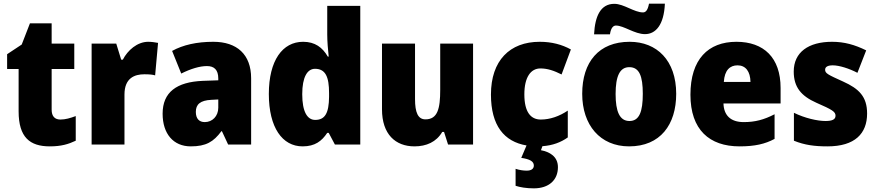

<svg xmlns="http://www.w3.org/2000/svg" viewBox="-20 -792 4806 1052"><path d="M311 -137C280 -137 263 -155 263 -191V-414H387V-553H263V-664H144L99 -548L19 -495V-414H82V-182C82 -39 144 10 253 10C315 10 355 -2 395 -21V-156C365 -145 339 -137 311 -137Z M792 -563C732 -563 679 -516 653 -465H644L617 -553H482V0H662V-274C662 -364 717 -385 771 -385C800 -385 817 -383 830 -379L846 -557C831 -560 810 -563 792 -563Z M1149 -563C1058 -563 983 -546 923 -513L973 -389C1025 -415 1074 -430 1114 -430C1153 -430 1176 -410 1176 -362V-352L1091 -349C948 -343 871 -287 871 -169C871 -59 930 10 1025 10C1109 10 1150 -15 1193 -73H1196L1230 0H1356V-363C1356 -494 1278 -563 1149 -563ZM1138 -245 1176 -247V-202C1176 -155 1143 -123 1102 -123C1072 -123 1053 -141 1053 -179C1053 -220 1077 -242 1138 -245Z M1638 10C1706 10 1743 -19 1773 -64H1781L1815 0H1954V-760H1773V-603C1773 -566 1777 -518 1781 -482H1776C1747 -532 1706 -563 1641 -563C1528 -563 1453 -461 1453 -277C1453 -93 1527 10 1638 10ZM1707 -135C1664 -135 1636 -179 1636 -276C1636 -370 1664 -415 1706 -415C1764 -415 1783 -370 1783 -282V-261C1782 -174 1762 -135 1707 -135Z M2572 -553H2392V-300C2392 -197 2378 -138 2311 -138C2270 -138 2254 -176 2254 -249V-553H2073V-193C2073 -56 2147 10 2251 10C2316 10 2371 -14 2403 -69H2413L2435 0H2572Z M3037 124C3037 65 2991 40 2944 31L2952 9C3008 5 3053 -12 3091 -39V-186C3045 -155 2994 -137 2943 -137C2888 -137 2853 -178 2853 -275C2853 -369 2888 -417 2941 -417C2980 -417 3015 -405 3057 -384L3108 -521C3059 -548 3003 -563 2937 -563C2773 -563 2670 -460 2670 -274C2670 -104 2742 -16 2865 5L2836 73C2883 80 2905 92 2905 115C2905 133 2891 143 2866 143C2847 143 2827 140 2805 133V226C2829 234 2864 240 2905 240C2987 240 3037 195 3037 124Z M3235 -604H3322C3328 -644 3343 -652 3355 -652C3398 -652 3457 -605 3514 -605C3573 -605 3618 -656 3623 -772H3536C3529 -734 3517 -724 3503 -724C3455 -724 3398 -771 3346 -771C3271 -771 3240 -704 3235 -604ZM3685 -278C3685 -461 3579 -563 3430 -563C3261 -563 3170 -452 3170 -278C3170 -107 3268 10 3427 10C3598 10 3685 -109 3685 -278ZM3353 -277C3353 -375 3376 -424 3428 -424C3483 -424 3502 -375 3502 -278C3502 -180 3483 -129 3429 -129C3375 -129 3353 -181 3353 -277Z M4015 -563C3860 -563 3763 -467 3763 -273C3763 -81 3867 10 4032 10C4116 10 4172 -3 4224 -31V-166C4166 -136 4117 -123 4055 -123C3982 -123 3946 -161 3944 -225H4257V-310C4257 -476 4165 -563 4015 -563ZM4021 -434C4066 -434 4091 -400 4092 -343H3946C3950 -408 3980 -434 4021 -434Z M4731 -170C4731 -263 4686 -306 4600 -345C4516 -383 4501 -390 4501 -410C4501 -426 4516 -434 4543 -434C4578 -434 4632 -417 4678 -393L4726 -516C4663 -547 4606 -563 4539 -563C4410 -563 4329 -506 4329 -400C4329 -314 4370 -266 4453 -229C4540 -191 4558 -180 4558 -158C4558 -138 4541 -129 4503 -129C4458 -129 4389 -145 4330 -174V-21C4389 3 4444 10 4514 10C4664 10 4731 -60 4731 -170Z"/></svg>

Font: Noto Sans Devanagari SemiCondensed Black
Style: Regular
Weight: 900
Width: 4
Designer: Jelle Bosma - Monotype Design Team
Foundry: Monotype Imaging Inc.
Version: Version 2.004